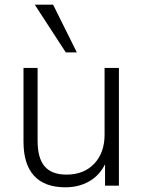

<svg xmlns="http://www.w3.org/2000/svg" viewBox="-20 -790 609 817"><path d="M486 -501V0H427V-91Q403 -43 359 -18Q315 7 258 7Q170 7 125 -42Q80 -91 80 -187V-501H140V-191Q140 -117 170 -82Q200 -47 263 -47Q337 -47 381 -93.5Q425 -140 425 -217V-501ZM128 -770H206L307 -567H260Z"/></svg>

Font: Muli Light
Style: Regular
Weight: 300
Designer: Vernon Adams
Foundry: Vernon Adams
Version: Version 2.100